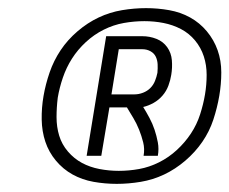

<svg xmlns="http://www.w3.org/2000/svg" viewBox="-20 -897 564 472"><path d="M193 -514 241 -808H330Q348 -808 364.5 -801.5Q381 -795 391 -781Q401 -767 402.5 -749Q404 -731 401 -713Q399 -700 394 -686.5Q389 -673 379.5 -662Q370 -651 357.5 -644Q345 -637 332 -634Q340 -621 347.5 -607Q355 -593 360 -578Q365 -563 368 -547Q371 -531 368 -514H333Q336 -531 332 -547Q328 -563 322 -578Q316 -593 308 -606.5Q300 -620 292 -633H249L229 -514ZM311 -665Q321 -665 331.5 -669Q342 -673 349.5 -680.5Q357 -688 361 -698Q365 -708 367 -718Q368 -729 367.5 -739Q367 -749 363 -757.5Q359 -766 350 -771Q341 -776 330 -776H272L254 -665ZM267 -445Q238 -445 210 -450Q182 -455 158.5 -468Q135 -481 117.5 -502Q100 -523 91.5 -548.5Q83 -574 82.5 -603Q82 -632 87 -661Q92 -690 102 -719Q112 -748 129 -773.5Q146 -799 170.5 -820Q195 -841 222.5 -854Q250 -867 280 -872Q310 -877 339 -877Q368 -877 396 -872Q424 -867 447.5 -854Q471 -841 488.5 -820Q506 -799 515 -773.5Q524 -748 524 -719Q524 -690 519 -661Q514 -632 504.5 -603Q495 -574 477.5 -548.5Q460 -523 435.5 -502Q411 -481 383.5 -468Q356 -455 326 -450Q296 -445 267 -445ZM272 -477Q297 -477 322 -481.5Q347 -486 371 -498Q395 -510 415 -528.5Q435 -547 449.5 -569Q464 -591 472 -616Q480 -641 484 -665Q488 -689 488 -713Q488 -737 481 -758.5Q474 -780 459.5 -797.5Q445 -815 425 -825.5Q405 -836 382 -840.5Q359 -845 335 -845Q310 -845 284.5 -840.5Q259 -836 235 -824Q211 -812 191 -793.5Q171 -775 157 -753Q143 -731 134.5 -706Q126 -681 122 -657Q119 -633 119 -609Q119 -585 125.5 -563.5Q132 -542 147 -524.5Q162 -507 181.5 -496.5Q201 -486 224.5 -481.5Q248 -477 272 -477Z"/></svg>

Font: Iosevka Term Curly Extralight
Style: Italic
Weight: 200
Italic angle: -9°
Designer: Belleve Invis
Foundry: Belleve Invis
Version: Version 32.3.0